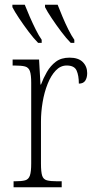

<svg xmlns="http://www.w3.org/2000/svg" viewBox="-20 -786 398 806"><path d="M37 0V-25H43Q71 -25 85.5 -29Q100 -33 105.5 -49Q111 -65 111 -100V-438Q111 -472 105.5 -487.5Q100 -503 85 -507Q70 -511 39 -511H33V-536H144L150 -431H152Q162 -458 177 -484Q192 -510 214.5 -527Q237 -544 272 -544Q309 -544 327.5 -525.5Q346 -507 346 -479Q346 -460 338 -447.5Q330 -435 311 -435Q311 -469 301.5 -490Q292 -511 260 -511Q234 -511 214 -490Q194 -469 180 -434Q166 -399 159 -357.5Q152 -316 152 -276V-99Q152 -64 157 -48.5Q162 -33 177 -29Q192 -25 220 -25H239V0ZM277 -606Q259 -624 237.5 -652.5Q216 -681 197 -709.5Q178 -738 169 -756V-766H222Q231 -743 242.5 -715.5Q254 -688 267 -662Q280 -636 292 -619V-606ZM140 -606Q122 -624 100.5 -652.5Q79 -681 60 -709.5Q41 -738 32 -756V-766H84Q93 -743 105 -715.5Q117 -688 130 -662Q143 -636 155 -619V-606Z"/></svg>

Font: Noto Serif Condensed ExtraLight
Style: Regular
Weight: 200
Width: 3
Designer: Monotype Design Team
Foundry: Monotype Imaging Inc.
Version: Version 2.013; ttfautohint (v1.8.4.7-5d5b)